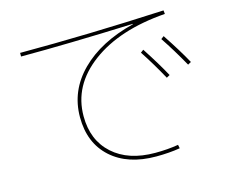

<svg xmlns="http://www.w3.org/2000/svg" viewBox="-104 -840 1207 1026"><g transform="rotate(-15 500.0 -327.0)"><path d="M704 -512 720 -524Q784 -426 821 -357L803 -347Q753 -438 704 -512ZM828 -554 844 -566Q911 -465 949 -395L931 -385Q879 -478 828 -554ZM702 -670V-672Q336 -658 80 -658V-678Q451 -678 879 -699L881 -679Q625 -660 472.5 -546.5Q320 -433 320 -263Q320 -130 406 -52.5Q492 25 640 25Q709 25 768 15L772 35Q712 45 640 45Q483 45 391.5 -37.5Q300 -120 300 -263Q300 -409 407 -516Q514 -623 702 -670Z"/></g></svg>

Font: M PLUS 1p Thin
Style: Regular
Weight: 250
Version: Version 1.062